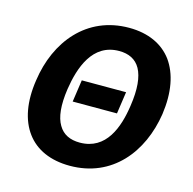

<svg xmlns="http://www.w3.org/2000/svg" viewBox="-110 -863 989 984"><g transform="rotate(15 384.5 -371.0)"><path d="M344 10C569 10 703 -160 735 -369C752 -488 733 -583 685 -650C637 -715 559 -752 457 -752C231 -752 95 -580 65 -369C47 -252 65 -157 114 -91C162 -26 241 10 344 10ZM274 -312H509L526 -429H291ZM363 -118C312 -118 273 -136 250 -176C226 -216 219 -278 232 -367C250 -484 296 -624 438 -624C488 -624 527 -606 550 -565C573 -523 580 -459 566 -367C549 -250 503 -118 363 -118Z"/></g></svg>

Font: Cheyenne Sans
Style: Bold Italic
Weight: 700
Italic angle: -8.13011°
Designer: The Public Sans project authors (U.S. Web Design System), Libre Franklin designed by Pablo Impallari and Rodrigo Fuenzal
Foundry: The Cheyenne Sans Project Authors
Version: Version 2.007